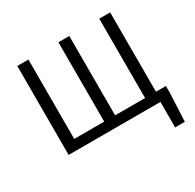

<svg xmlns="http://www.w3.org/2000/svg" viewBox="-196 -947 1392 1371"><g transform="rotate(-30 500.0 -261.5)"><path d="M877 -79.1H959V-23.4L948.2 210H868.2V0H111.3V-733.4H203.1V-79.1H450.2V-733.4H540V-79.1H787.1V-733.4H877Z"/></g></svg>

Font: Gen Shin Gothic Monospace Regular
Style: Regular
Weight: 400
Designer: [Source Han Sans]
Ryoko NISHIZUKA  (kana & ideographs); Paul D. Hunt (Latin, Greek & Cyrillic); Wenlong ZHANG  (bopomofo
Version: Version 1.002.20150607